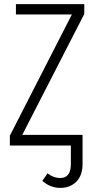

<svg xmlns="http://www.w3.org/2000/svg" viewBox="-20 -705 463 930"><path d="M388.2 -685.1V-637.2L87.9 -51.8H379.9V88.9Q379.9 144.5 349.9 174.8Q319.8 205.1 272.9 205.1Q223.1 205.1 185.1 170.9L210 134.8Q221.2 142.1 227.8 146Q234.4 149.9 246.6 153.6Q258.8 157.2 272 157.2Q323.2 157.2 323.2 89.8V0H27.8V-47.9L328.1 -634.8H57.1V-685.1Z"/></svg>

Font: Fira Sans Compressed Light
Style: Regular
Weight: 300
Width: 1
Designer: Carrois Corporate & Edenspiekermann AG
Foundry: Carrois Corporate GbR & Edenspiekermann AG
Version: Version 4.203;PS 004.203;hotconv 1.0.88;makeotf.lib2.5.64775